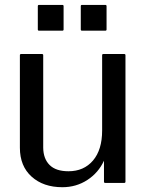

<svg xmlns="http://www.w3.org/2000/svg" viewBox="-20 -745 595 782"><path d="M486 0H408.5Q403.5 0 403.5 -5V-90.5Q381 -41.5 335.8 -12Q290.5 17.5 234 17.5Q156.5 17.5 108.8 -25.5Q61 -68.5 61 -143.5V-520Q61 -525 66 -525H151Q156 -525 156 -520V-143.5Q156.5 -98.5 182 -73Q207.5 -47.5 259 -47.5Q321.5 -47.5 358.8 -91.2Q396 -135 396 -213.5V-520Q396 -525 401 -525H486Q491 -525 491 -520V-5Q491 0 486 0ZM234 -620H139Q134 -620 134 -625V-720Q134 -725 139 -725H234Q239 -725 239 -720V-625Q239 -620 234 -620ZM409 -620H314Q309 -620 309 -625V-720Q309 -725 314 -725H409Q414 -725 414 -720V-625Q414 -620 409 -620Z"/></svg>

Font: MFEK Sans
Style: Regular
Weight: 400
Designer: Owen Earl
Foundry: indestructible type*
Version: Version 0.001; ttfautohint (v1.8.4.7-5d5b)